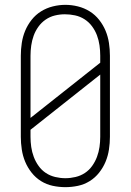

<svg xmlns="http://www.w3.org/2000/svg" viewBox="-20 -765 540 793"><path d="M250 8Q224 8 198 2.5Q172 -3 149.5 -17Q127 -31 110.5 -52Q94 -73 84 -97Q74 -121 70 -147.5Q66 -174 66 -200V-535Q66 -561 70 -587.5Q74 -614 84 -638Q94 -662 110.5 -683Q127 -704 149.5 -718Q172 -732 198 -738.5Q224 -745 250 -745Q276 -745 302 -738.5Q328 -732 350.5 -718Q373 -704 389.5 -683Q406 -662 416 -638Q426 -614 430 -587.5Q434 -561 434 -535V-200Q434 -174 430 -147.5Q426 -121 416 -97Q406 -73 389.5 -52Q373 -31 350.5 -17Q328 -3 302 2.5Q276 8 250 8ZM106 -278 394 -506V-535Q394 -556 391 -577.5Q388 -599 380.5 -619Q373 -639 360 -656.5Q347 -674 329 -685.5Q311 -697 290 -701.5Q269 -706 248 -706Q227 -706 206.5 -701Q186 -696 168.5 -684Q151 -672 138.5 -654.5Q126 -637 119 -617.5Q112 -598 109 -577Q106 -556 106 -535ZM250 -29Q271 -29 292 -34Q313 -39 330.5 -50.5Q348 -62 360.5 -79.5Q373 -97 380.5 -117Q388 -137 391 -158Q394 -179 394 -200V-457L106 -229V-200Q106 -179 109 -158Q112 -137 119.5 -117Q127 -97 139.5 -79.5Q152 -62 169.5 -50.5Q187 -39 208 -34Q229 -29 250 -29Z"/></svg>

Font: Iosevka Slab Extralight
Style: Regular
Weight: 200
Monospace: yes
Designer: Belleve Invis
Foundry: Belleve Invis
Version: Version 11.1.1; ttfautohint (v1.8.3)